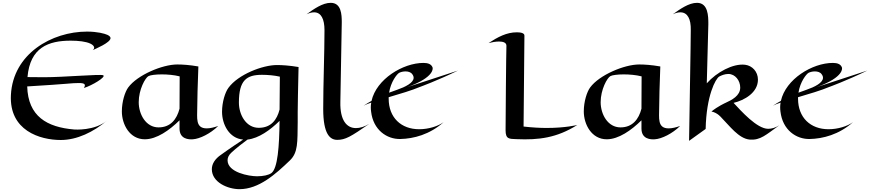

<svg xmlns="http://www.w3.org/2000/svg" viewBox="-20 -964 6141 1355"><path d="M634 -610C653 -619 760 -663 760 -695C760 -703 753 -711 738 -718C718 -727 667 -741 594 -741C346 -741 72 -585 57 -294C44 -43 261 24 409 24C523 24 640 -32 736 -114C649 -39 505 -50 505 -50C311 -66 178 -143 172 -354C475 -372 480 -378 537 -378C579 -378 587 -368 572 -343C629 -360 732 -422 708 -433C688 -442 430 -419 292 -419C254 -419 214 -419 174 -420C192 -629 322 -677 479 -677C534 -677 587 -671 618 -656C618 -656 665 -635 634 -610Z M1520 -75C1491 -65 1463 -58 1439 -58C1358 -58 1372 -132 1372 -203C1372 -273 1375 -345 1380 -495C1317 -506 1267 -509 1231 -509C1126 -509 950 -435 885 -347C862 -316 840 -247 840 -178C840 -86 895 19 1002 19C1086 19 1176 -45 1247 -115V-57C1247 19 1313 21 1341 19C1390 16 1465 -21 1520 -75ZM1248 -425C1247 -319 1247 -251 1247 -197C1228 -123 1184 -65 1099 -65C1009 -65 959 -158 959 -243C959 -332 1005 -415 1028 -427C1041 -434 1078 -439 1122 -439C1162 -439 1209 -435 1248 -425Z M2087 -491C2022 -502 1970 -505 1934 -505C1834 -505 1661 -439 1592 -344C1569 -313 1547 -244 1547 -175C1547 -87 1597 13 1696 21C1600 84 1540 128 1540 128C1497 157 1475 193 1475 230C1475 323 1588 371 1670 371C1807 371 1924 266 2026 168C2084 112 2079 41 2081 -103C2081 -103 2079 -159 2087 -491ZM1955 -423C1954 -320 1953 -246 1953 -191C1935 -120 1894 -62 1806 -62C1716 -62 1666 -155 1666 -240C1666 -398 1720 -436 1829 -436C1869 -436 1916 -432 1955 -423ZM1612 114C1612 114 1649 78 1727 21C1806 12 1887 -46 1953 -111C1951 68 1940 223 1896 257C1876 272 1837 280 1794 280C1737 280 1586 253 1586 167C1586 149 1594 131 1612 114Z M2586 -90C2553 -70 2521 -60 2492 -60C2426 -60 2379 -116 2382 -244C2385 -387 2390 -681 2392 -806C2392 -861 2389 -944 2314 -944C2256 -944 2194 -900 2143 -863C2163 -873 2182 -877 2197 -877C2246 -877 2270 -830 2270 -751C2270 -590 2261 -370 2261 -195C2261 -17 2309 23 2360 23C2418 23 2456 0 2586 -90Z M2854 -349C3055 -421 3033 -487 3033 -487C3025 -511 3001 -520 2969 -520C2823 -520 2636 -405 2602 -252C2584 -242 2565 -231 2546 -218C2558 -225 2577 -232 2600 -240C2596 -219 2596 -198 2599 -176C2614 -47 2710 19 2805 17C2899 15 3012 -14 3111 -102C3071 -73 3005 -52 2938 -52C2811 -52 2723 -134 2723 -268V-278C2801 -301 2886 -326 2945 -351C2945 -351 3064 -394 3212 -466ZM2825 -347C2800 -336 2767 -325 2726 -310C2738 -387 2781 -441 2797 -450C2809 -456 2825 -460 2842 -460C2860 -460 2879 -455 2889 -441C2918 -404 2881 -372 2825 -347Z M4054 -82C4054 -82 3973 -61 3838 -61C3790 -61 3736 -64 3675 -71C3680 -678 3681 -712 3681 -712C3682 -730 3657 -736 3628 -736C3555 -736 3494 -703 3428 -660C3451 -666 3479 -671 3502 -671C3531 -671 3555 -663 3554 -640C3552 -598 3548 -110 3548 -45C3548 19 3574 16 3625 18C3782 25 3910 9 4054 -82Z M4780 -75C4751 -65 4723 -58 4699 -58C4618 -58 4632 -132 4632 -203C4632 -273 4635 -345 4640 -495C4577 -506 4527 -509 4491 -509C4386 -509 4210 -435 4145 -347C4122 -316 4100 -247 4100 -178C4100 -86 4155 19 4262 19C4346 19 4436 -45 4507 -115V-57C4507 19 4573 21 4601 19C4650 16 4725 -21 4780 -75ZM4508 -425C4507 -319 4507 -251 4507 -197C4488 -123 4444 -65 4359 -65C4269 -65 4219 -158 4219 -243C4219 -332 4265 -415 4288 -427C4301 -434 4338 -439 4382 -439C4422 -439 4469 -435 4508 -425Z M4960 -54C4965 -289 5030 -409 5056 -424C5071 -432 5095 -442 5120 -442C5169 -442 5204 -395 5204 -346C5204 -288 5144 -258 5100 -238C5100 -238 5046 -214 5001 -177C5044 -169 5072 -133 5072 -133C5127 -78 5194 15 5271 21C5347 27 5386 -13 5480 -80C5453 -63 5427 -55 5401 -55C5322 -55 5210 -181 5157 -238C5233 -256 5329 -310 5329 -402C5329 -458 5289 -501 5238 -507C5153 -517 5038 -455 4968 -376L4979 -794C4979 -850 4978 -944 4899 -944C4841 -944 4779 -900 4728 -863C4748 -873 4766 -877 4782 -877C4832 -877 4857 -830 4855 -751C4855 -751 4855 -648 4843 30ZM5485 -84 5480 -80Z M5743 -349C5944 -421 5922 -487 5922 -487C5914 -511 5890 -520 5858 -520C5712 -520 5525 -405 5491 -252C5473 -242 5454 -231 5435 -218C5447 -225 5466 -232 5489 -240C5485 -219 5485 -198 5488 -176C5503 -47 5599 19 5694 17C5788 15 5901 -14 6000 -102C5960 -73 5894 -52 5827 -52C5700 -52 5612 -134 5612 -268V-278C5690 -301 5775 -326 5834 -351C5834 -351 5953 -394 6101 -466ZM5714 -347C5689 -336 5656 -325 5615 -310C5627 -387 5670 -441 5686 -450C5698 -456 5714 -460 5731 -460C5749 -460 5768 -455 5778 -441C5807 -404 5770 -372 5714 -347Z"/></svg>

Font: Eagle Lake
Style: Regular
Weight: 400
Designer: Astigmatic (AOETI)
Foundry: Astigmatic (AOETI)
Version: Version 1.000